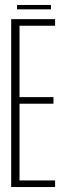

<svg xmlns="http://www.w3.org/2000/svg" viewBox="-20 -752 272 772"><path d="M25 0V-675H201.5V-648.5H58.5V-361.5H195V-335H58.5V-26.5H201.5V0ZM48.5 -714.5V-732H185V-714.5Z"/></svg>

Font: Anybody Condensed ExtraLight
Style: Regular
Weight: 200
Width: 3
Designer: Tyler Finck
Foundry: Etcetera Type Company
Version: Version 1.010; ttfautohint (v1.8.3) -l 8 -r 50 -G 200 -x 14 